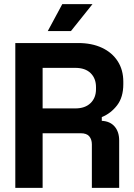

<svg xmlns="http://www.w3.org/2000/svg" viewBox="-20 -908 648 928"><path d="M54 0V-700H358Q424 -700 473 -677Q522 -654 549 -612Q576 -570 576 -513V-501Q576 -438 546 -399Q516 -360 472 -342V-324Q512 -322 534 -296.5Q556 -271 556 -229V0H424V-210Q424 -234 411.5 -249Q399 -264 370 -264H186V0ZM186 -384H344Q391 -384 417.5 -409.5Q444 -435 444 -477V-487Q444 -529 418 -554.5Q392 -580 344 -580H186ZM211 -758 281 -888H427L323 -758Z"/></svg>

Font: Space Grotesk Frontify
Style: Bold
Weight: 700
Designer: Florian Karsten
Version: Version 2.000